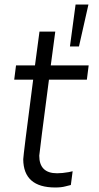

<svg xmlns="http://www.w3.org/2000/svg" viewBox="-20 -820 440 851"><path d="M330 -614H290L315 -800H372ZM225 11Q84 11 83 -114Q83 -129 127 -467H43L51 -530H135L155 -680H225L205 -530H373L365 -467H197Q156 -155 154 -130Q154 -52 233 -52Q256 -52 284 -57L302 -61L294 0L270 6Q252 11 225 11Z"/></svg>

Font: Tanohe Sans
Style: Italic
Weight: 400
Designer: Village Type and Design LLC & Cristiano Sobral
Foundry: Cooper Hewitt Smithsonian Design Museum
Version: Version 1.00;September 29, 2021;FontCreator 13.0.0.2655 64-b